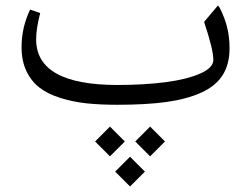

<svg xmlns="http://www.w3.org/2000/svg" viewBox="-20 -383 911 700"><path d="M454.1 296.9 399.9 242.7 454.1 188.5 508.3 242.7ZM527.3 187 473.1 132.8 527.3 78.6 581.5 132.8ZM380.9 187 326.7 132.8 380.9 78.6 435.1 132.8ZM407.7 -1Q344.7 -1 294.9 -6.3Q245.1 -11.7 199.5 -26.1Q153.8 -40.5 123.8 -63.7Q93.8 -86.9 76.2 -124Q58.6 -161.1 58.6 -210.9Q58.6 -283.2 89.8 -348.1L126.5 -335.4Q111.8 -278.8 111.8 -239.7Q111.8 -73.2 408.2 -73.2Q504.9 -73.2 582.8 -83.3Q660.6 -93.3 709.2 -114.5Q757.8 -135.7 757.8 -165Q757.8 -202.6 724.1 -303.2L774.4 -362.8Q777.8 -360.4 781.7 -353Q799.3 -318.8 808.1 -283.2Q816.9 -247.6 816.9 -206.5Q816.9 -148.9 791.7 -109.1Q766.6 -69.3 713.9 -45.4Q661.1 -21.5 587.2 -11.2Q513.2 -1 407.7 -1Z"/></svg>

Font: Sahel Light FD
Style: Light-FD
Weight: 300
Foundry: Saber Rastikerdar (saber.rastikerdar@gmail.com)
Version: Version 3.3.0